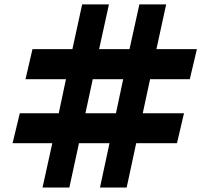

<svg xmlns="http://www.w3.org/2000/svg" viewBox="-20 -837 935 857"><path d="M213.4 -197.8H36.1L68.4 -331.5H242.2L274.4 -483.4H93.8L125 -617.7H303.2L346.7 -817.4H466.3L422.4 -617.7H558.1L602.1 -817.4H721.7L678.2 -617.7H858.9L827.1 -483.4H649.9L617.2 -331.5H801.3L770 -197.8H587.9L545.4 0H426.3L468.8 -197.8H332.5L289.6 0H169.9ZM394 -483.4 361.3 -331.5H497.6L529.8 -483.4Z"/></svg>

Font: Pinar-DS2-FD ExtraBold
Style: Regular
Weight: 800
Designer: Amin Abedi
Version: Version 3.000